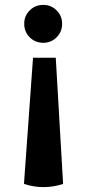

<svg xmlns="http://www.w3.org/2000/svg" viewBox="-20 -552 356 785"><path d="M157 -532Q189 -532 211.5 -509.5Q234 -487 234 -455Q234 -422 211.5 -399.5Q189 -377 157 -377Q124 -377 101.5 -399.5Q79 -422 79 -455Q79 -487 101.5 -509.5Q124 -532 157 -532ZM78 200Q118 213 158 213Q198 213 238 200L208 -316H115Z"/></svg>

Font: Arima Thin
Style: Bold
Weight: 700
Version: Version 1.100